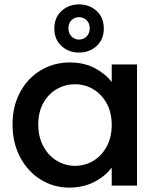

<svg xmlns="http://www.w3.org/2000/svg" viewBox="-20 -844 718 873"><path d="M297 -560Q362 -560 410.5 -534.5Q459 -509 488 -471V-551H603V0H488V-82Q459 -43 409 -17Q359 9 295 9Q224 9 165 -27.5Q106 -64 71.5 -129.5Q37 -195 37 -278Q37 -361 71.5 -425Q106 -489 165.5 -524.5Q225 -560 297 -560ZM321 -461Q277 -461 239 -439.5Q201 -418 177.5 -376.5Q154 -335 154 -278Q154 -221 177.5 -178Q201 -135 239.5 -112.5Q278 -90 321 -90Q365 -90 403 -112Q441 -134 464.5 -176.5Q488 -219 488 -276Q488 -333 464.5 -375Q441 -417 403 -439Q365 -461 321 -461ZM339 -605Q292 -605 259.5 -635Q227 -665 227 -714Q227 -764 259.5 -794Q292 -824 339 -824Q387 -824 419.5 -794Q452 -764 452 -714Q452 -665 419.5 -635Q387 -605 339 -605ZM339 -766Q319 -766 305 -752Q291 -738 291 -715Q291 -693 305 -678.5Q319 -664 339 -664Q360 -664 374 -678.5Q388 -693 388 -715Q388 -738 374 -752Q360 -766 339 -766Z"/></svg>

Font: Poppins-Tabular Medium
Style: Regular
Weight: 500
Designer: Ninad Kale (Devanagari), Jonny Pinhorn (Latin)
Foundry: Indian Type Foundry
Version: Version 4.004